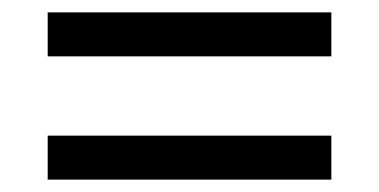

<svg xmlns="http://www.w3.org/2000/svg" viewBox="-20 -507 612 310"><path d="M57 -416V-487H515V-416ZM57 -217V-288H515V-217Z"/></svg>

Font: Noto Sans Thai Looped UI
Style: Regular
Weight: 400
Designer: Cadson Demak Team
Foundry: Cadson Demak Co., Ltd.
Version: Version 1.000